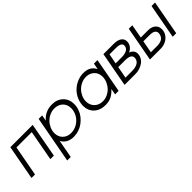

<svg xmlns="http://www.w3.org/2000/svg" viewBox="176 -1614 2860 2860"><g transform="rotate(-45 1606.0 -184.0)"><path d="M63 0 164.1 -546.9H634.8L534.2 0H460L548.8 -480H226.1L137.2 0Z M623.5 191.9 760.7 -546.9H834.5L817.9 -453.1Q908.2 -560.1 1052.7 -560.1Q1160.2 -560.1 1226.3 -495.4Q1292.5 -430.7 1292.5 -329.1Q1292.5 -274.9 1274.2 -222.7Q1255.9 -170.4 1222.9 -128.4Q1189.9 -86.4 1147 -54.2Q1104 -22 1051.5 -4.4Q999 13.2 944.8 13.2Q876.5 13.2 826.7 -14.4Q776.9 -42 750.5 -94.2L697.8 191.9ZM775.9 -231Q775.9 -153.8 825.7 -104.5Q875.5 -55.2 955.6 -55.2Q1024.9 -55.2 1085.2 -91.1Q1145.5 -127 1181.2 -187.5Q1216.8 -248 1216.8 -316.9Q1216.8 -395.5 1166.5 -443.8Q1116.2 -492.2 1033.7 -492.2Q983.4 -492.2 935.8 -470.5Q888.2 -448.7 853.3 -412.8Q818.4 -377 797.1 -329.1Q775.9 -281.2 775.9 -231Z M1824.2 0 1842.3 -96.2Q1788.6 -37.6 1735.1 -12.2Q1681.6 13.2 1612.3 13.2Q1501.5 13.2 1433.3 -50.5Q1365.2 -114.3 1365.2 -215.8Q1365.2 -283.7 1393.6 -347.4Q1421.9 -411.1 1469 -457.5Q1516.1 -503.9 1580.3 -532Q1644.5 -560.1 1712.4 -560.1Q1783.7 -560.1 1830.1 -533.9Q1876.5 -507.8 1907.2 -450.2L1925.3 -546.9H1999.5L1898.4 0ZM1442.4 -232.9Q1442.4 -155.3 1492.9 -105.2Q1543.5 -55.2 1623.5 -55.2Q1674.3 -55.2 1721.7 -77.1Q1769 -99.1 1803.5 -135.3Q1837.9 -171.4 1858.6 -219.5Q1879.4 -267.6 1879.4 -317.9Q1879.4 -395 1829.3 -443.6Q1779.3 -492.2 1698.2 -492.2Q1648.9 -492.2 1601.6 -470.2Q1554.2 -448.2 1519.5 -412.8Q1484.9 -377.4 1463.6 -329.8Q1442.4 -282.2 1442.4 -232.9Z M2023.9 0 2125 -546.9H2343.8Q2421.4 -546.9 2465.1 -516.6Q2508.8 -486.3 2508.8 -431.2Q2508.8 -385.7 2482.2 -348.6Q2455.6 -311.5 2412.1 -293.9Q2493.2 -262.2 2493.2 -189.9Q2493.2 -146.5 2471.7 -109.6Q2450.2 -72.8 2415.8 -49.3Q2381.3 -25.9 2340.1 -12.9Q2298.8 0 2257.8 0ZM2109.9 -66.9H2251Q2274.4 -66.9 2296.4 -70.1Q2318.4 -73.2 2340.8 -81.5Q2363.3 -89.8 2379.9 -102.3Q2396.5 -114.7 2406.7 -135.3Q2417 -155.8 2417 -181.2Q2417 -253.9 2286.1 -253.9H2145ZM2156.7 -320.8H2290Q2315.4 -320.8 2339.1 -325.4Q2362.8 -330.1 2386 -340.1Q2409.2 -350.1 2423.1 -370.1Q2437 -390.1 2437 -417Q2437 -480 2319.8 -480H2187Z M2644.5 -66.9H2776.4Q2907.7 -66.9 2926.8 -164.1Q2926.8 -165.5 2928.2 -173.8Q2929.7 -182.1 2929.7 -186Q2929.7 -261.2 2812.5 -261.2H2680.7ZM2558.6 0 2659.7 -546.9H2733.4L2693.8 -328.1H2844.7Q2919.9 -328.1 2962.2 -291.5Q3004.4 -254.9 3004.4 -194.8Q3004.4 -137.2 2972.7 -92Q2940.9 -46.9 2890.9 -23.4Q2840.8 0 2783.7 0ZM3037.6 0 3138.7 -546.9H3212.4L3111.8 0Z"/></g></svg>

Font: Involve
Style: Italic
Weight: 400
Italic angle: -10.5°
Designer: Stefan Peev
Foundry: Context Ltd.
Version: Version 1.001